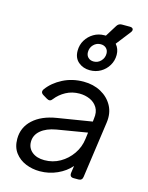

<svg xmlns="http://www.w3.org/2000/svg" viewBox="-135 -1003 844 1098"><g transform="rotate(15 286.5 -454.0)"><path d="M209 12Q165 12 126 -4Q87 -20 62.5 -52.5Q38 -85 38 -134Q38 -202 88 -248Q138 -294 226 -308L430 -341L432 -359Q438 -399 422 -425Q406 -451 377.5 -463.5Q349 -476 316 -476Q272 -476 236 -456.5Q200 -437 176 -406Q163 -387 143 -399L118 -414Q97 -427 111 -447Q143 -491 198.5 -519.5Q254 -548 321 -548Q379 -548 424 -523.5Q469 -499 492.5 -456Q516 -413 508 -356L461 -22Q458 0 436 0H408Q383 0 386 -26L392 -68Q361 -32 312.5 -10Q264 12 209 12ZM118 -138Q118 -101 145.5 -78.5Q173 -56 219 -56Q269 -56 311 -80Q353 -104 381 -144.5Q409 -185 415 -234L420 -273L240 -243Q183 -233 150.5 -205.5Q118 -178 118 -138ZM337 -620Q297 -620 269 -643.5Q241 -667 241 -710Q241 -745 258 -773Q275 -801 303.5 -818Q332 -835 367 -835Q371 -835 375 -835L418 -904Q428 -920 447 -920H494Q509 -920 513 -911.5Q517 -903 508 -891L441 -805Q463 -780 463 -744Q463 -710 446 -681.5Q429 -653 400.5 -636.5Q372 -620 337 -620ZM345 -674Q370 -674 387.5 -692.5Q405 -711 405 -736Q405 -756 392.5 -768Q380 -780 360 -780Q335 -780 317.5 -762Q300 -744 300 -718Q300 -698 312.5 -686Q325 -674 345 -674Z"/></g></svg>

Font: Pitagon Sans Text
Style: Italic
Weight: 400
Italic angle: -8°
Designer: Travis Tran
Foundry: Pitagon
Version: Version 1.001; ttfautohint (v1.8.4.7-5d5b);gftools[0.9.26]